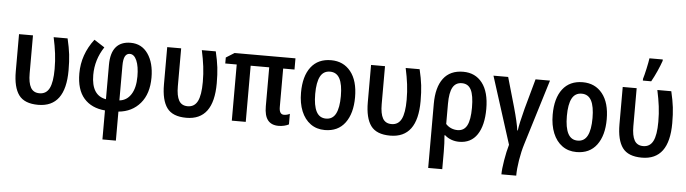

<svg xmlns="http://www.w3.org/2000/svg" viewBox="-56 -1042 5489 1536"><g transform="rotate(5 2688.5 -274.0)"><path d="M63 -242V-541H175V-236Q175 -160 196.5 -122Q218 -84 267 -84Q321 -84 346 -133Q371 -182 371 -288Q371 -353 363.5 -412.5Q356 -472 341 -541H453Q470 -469 476.5 -414Q483 -359 483 -287Q483 9 264 9Q154 9 108.5 -53Q63 -115 63 -242Z M752 -495Q683 -391 683 -268Q683 -103 801 -83V-359Q801 -454 841 -502Q881 -550 959 -550Q1048 -550 1098.5 -477.5Q1149 -405 1149 -287Q1149 -157 1083.5 -80Q1018 -3 909 7V240H801V7Q692 -2 631.5 -71Q571 -140 571 -271Q571 -422 668 -549ZM909 -361V-83Q968 -89 1002 -142Q1036 -195 1036 -286Q1036 -367 1015.5 -414Q995 -461 960 -461Q935 -461 922 -437.5Q909 -414 909 -361Z M1253 -242V-541H1365V-236Q1365 -160 1386.5 -122Q1408 -84 1457 -84Q1511 -84 1536 -133Q1561 -182 1561 -288Q1561 -353 1553.5 -412.5Q1546 -472 1531 -541H1643Q1660 -469 1666.5 -414Q1673 -359 1673 -287Q1673 9 1454 9Q1344 9 1298.5 -53Q1253 -115 1253 -242Z M2277 -95V-10Q2263 -2 2241 3.5Q2219 9 2195 9Q2137 9 2108.5 -27Q2080 -63 2080 -138V-451H1931V0H1819V-451H1727V-499L1794 -541H2283V-451H2192V-142Q2192 -83 2230 -83Q2255 -83 2277 -95Z M2566 10Q2500 10 2451.5 -25Q2403 -60 2377 -123.5Q2351 -187 2351 -272Q2351 -404 2407.5 -477.5Q2464 -551 2569 -551Q2668 -551 2726.5 -478Q2785 -405 2785 -272Q2785 -142 2728.5 -66Q2672 10 2566 10ZM2568 -82Q2621 -82 2646 -130Q2671 -178 2671 -272Q2671 -365 2646 -412Q2621 -459 2568 -459Q2515 -459 2490 -412Q2465 -365 2465 -271Q2465 -178 2490 -130Q2515 -82 2568 -82Z M2890 -242V-541H3002V-236Q3002 -160 3023.5 -122Q3045 -84 3094 -84Q3148 -84 3173 -133Q3198 -182 3198 -288Q3198 -353 3190.5 -412.5Q3183 -472 3168 -541H3280Q3297 -469 3303.5 -414Q3310 -359 3310 -287Q3310 9 3091 9Q2981 9 2935.5 -53Q2890 -115 2890 -242Z M3645 10Q3612 10 3582 -1Q3552 -12 3530 -32H3524Q3530 30 3530 101V240H3417V-275Q3417 -408 3471 -479.5Q3525 -551 3630 -551Q3727 -551 3783 -479Q3839 -407 3839 -271Q3839 -138 3789.5 -64Q3740 10 3645 10ZM3530 -286V-123Q3548 -103 3572.5 -92.5Q3597 -82 3624 -82Q3676 -82 3700 -127.5Q3724 -173 3724 -271Q3724 -369 3701 -414Q3678 -459 3627 -459Q3577 -459 3553.5 -417Q3530 -375 3530 -286Z M4166 -17Q4147 44 4135.5 115Q4124 186 4124 240H4005Q4005 198 4017 126Q4029 54 4045 -1L3873 -541H3991L4059 -304Q4093 -183 4101 -121H4105Q4111 -173 4144 -299L4211 -541H4327Z M4587 10Q4521 10 4472.5 -25Q4424 -60 4398 -123.5Q4372 -187 4372 -272Q4372 -404 4428.5 -477.5Q4485 -551 4590 -551Q4689 -551 4747.5 -478Q4806 -405 4806 -272Q4806 -142 4749.5 -66Q4693 10 4587 10ZM4589 -82Q4642 -82 4667 -130Q4692 -178 4692 -272Q4692 -365 4667 -412Q4642 -459 4589 -459Q4536 -459 4511 -412Q4486 -365 4486 -271Q4486 -178 4511 -130Q4536 -82 4589 -82Z M4911 -242V-541H5023V-236Q5023 -160 5044.5 -122Q5066 -84 5115 -84Q5169 -84 5194 -133Q5219 -182 5219 -288Q5219 -353 5211.5 -412.5Q5204 -472 5189 -541H5301Q5318 -469 5324.5 -414Q5331 -359 5331 -287Q5331 9 5112 9Q5002 9 4956.5 -53Q4911 -115 4911 -242ZM5067 -620Q5076 -649 5088 -703.5Q5100 -758 5104 -788H5211V-777Q5198 -739 5177 -692Q5156 -645 5134 -606H5067Z"/></g></svg>

Font: Noto Sans Display Medium Narrow
Style: Regular
Weight: 500
Width: 4
Designer: Monotype Design team
Foundry: Monotype Imaging Inc.
Version: Version 1.000